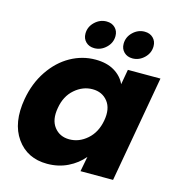

<svg xmlns="http://www.w3.org/2000/svg" viewBox="-113 -866 905 973"><g transform="rotate(15 339.5 -379.5)"><path d="M26.9 -279.8Q42 -365.7 86.4 -431.4Q130.9 -497.1 192.6 -531.5Q254.4 -565.9 323.2 -565.9Q382.3 -565.9 422.4 -542Q462.4 -518.1 480 -479L494.1 -558.1H665L565.9 0H395L410.2 -79.1Q377.9 -40 329.1 -16.1Q280.3 7.8 221.2 7.8Q116.7 7.8 60.5 -71.5Q4.4 -150.9 26.9 -279.8ZM347.2 -417Q296.4 -417 254.2 -380.4Q211.9 -343.8 201.2 -279.8Q189.5 -215.8 218.3 -178.5Q247.1 -141.1 297.9 -141.1Q349.1 -141.1 391.1 -178Q433.1 -214.8 444.8 -278.8Q456.5 -342.8 427.5 -379.9Q398.4 -417 347.2 -417ZM300.8 -620.1Q273.4 -620.1 256.1 -637Q238.8 -653.8 238.8 -680.2Q238.8 -715.8 265.6 -741.5Q292.5 -767.1 327.1 -767.1Q355 -767.1 372.1 -750.2Q389.2 -733.4 389.2 -707Q389.2 -671.4 362.3 -645.8Q335.4 -620.1 300.8 -620.1ZM501 -620.1Q473.6 -620.1 456.3 -637Q439 -653.8 439 -680.2Q439 -715.8 465.6 -741.5Q492.2 -767.1 526.9 -767.1Q554.7 -767.1 571.8 -750.2Q588.9 -733.4 588.9 -707Q588.9 -671.4 562.3 -645.8Q535.6 -620.1 501 -620.1Z"/></g></svg>

Font: Poppins
Style: Bold Italic
Weight: 700
Italic angle: -10°
Designer: Ninad Kale (Devanagari), Jonny Pinhorn (Latin)
Foundry: Indian Type Foundry
Version: Version 3.200;PS 1.000;hotconv 16.6.54;makeotf.lib2.5.65590